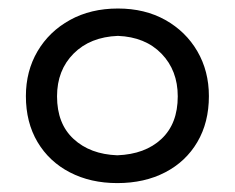

<svg xmlns="http://www.w3.org/2000/svg" viewBox="-20 -754 540 442"><path d="M250 -332.5Q188.5 -332.5 140.9 -357.2Q93.3 -381.8 66.4 -427Q39.6 -472.2 39.6 -532.7Q39.6 -590.3 66.4 -636Q93.3 -681.6 141.1 -708Q189 -734.4 251.5 -734.4Q313.5 -734.4 360.6 -708Q407.7 -681.6 434.3 -636Q460.9 -590.3 460.9 -532.7Q460.9 -472.2 434.3 -427Q407.7 -381.8 360.1 -357.2Q312.5 -332.5 250 -332.5ZM250 -396.5Q314 -398.9 351.6 -434.1Q389.2 -469.2 389.2 -532.2Q389.2 -591.8 351.8 -630.4Q314.5 -668.9 251.5 -671.4Q187.5 -668.9 149.4 -630.6Q111.3 -592.3 111.3 -532.2Q111.3 -469.2 149.4 -434.1Q187.5 -398.9 250 -396.5Z"/></svg>

Font: Pinar DS4-Regular
Style: Regular
Weight: 400
Designer: Amin Abedi
Version: Version 2.000